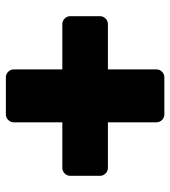

<svg xmlns="http://www.w3.org/2000/svg" viewBox="17 -627 579 653"><g transform="rotate(-90 306.5 -300.5)"><path d="M397 -58Q397 -47 389 -39Q381 -31 370 -31H244Q233 -31 225 -39Q217 -47 217 -58V-223H62Q51 -223 43 -231Q35 -239 35 -250V-351Q35 -362 43 -370Q51 -378 62 -378H217V-543Q217 -554 225 -562Q233 -570 244 -570H370Q381 -570 389 -562Q397 -554 397 -543V-378H551Q562 -378 570 -370Q578 -362 578 -351V-250Q578 -239 570 -231Q562 -223 551 -223H397Z"/></g></svg>

Font: Hezaedrus
Style: Bold
Weight: 700
Designer: Hubert & Fischer
Foundry: Hubert & Fischer
Version: Version 1.10;September 3, 2019;FontCreator 11.5.0.2425 64-bi